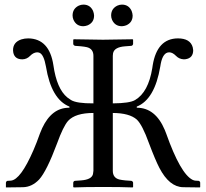

<svg xmlns="http://www.w3.org/2000/svg" viewBox="-20 -819 903 841"><path d="M297.9 -751Q297.9 -781.2 325.2 -794.4Q335 -798.8 345.2 -798.8Q375 -798.8 387.7 -771Q391.6 -760.7 392.1 -751Q392.1 -720.2 363.8 -708Q354.5 -704.6 345.2 -704.1Q314.5 -704.1 301.8 -732.4Q297.9 -741.7 297.9 -751ZM466.8 -751Q466.8 -781.2 494.1 -794.4Q503.9 -798.8 514.2 -798.8Q543.9 -798.8 556.6 -771Q560.5 -760.7 561 -751Q561 -720.2 532.7 -708Q523.4 -704.6 514.2 -704.1Q483.4 -704.1 470.7 -732.4Q466.8 -741.7 466.8 -751ZM5.9 0V-19Q7.8 -26.4 13.2 -26.9L27.8 -27.8Q70.3 -31.7 126.5 -161.1Q141.1 -194.8 154.8 -233.9Q192.4 -334.5 263.7 -345.7Q273.4 -347.2 284.2 -347.2V-352.1Q204.6 -383.8 181.2 -527.8Q171.9 -580.1 152.8 -587.9Q147.5 -589.8 142.1 -589.8Q126 -588.9 111.8 -574.2Q97.7 -559.6 78.1 -559.1Q43.9 -559.1 38.1 -589.4Q37.1 -594.7 37.1 -599.1Q37.1 -634.3 73.7 -646.5Q87.9 -650.9 104 -650.9Q196.3 -649.4 213.9 -533.2Q228.5 -430.2 274.9 -392.1Q283.2 -385.7 291 -380.9Q315.4 -365.7 389.2 -366.2V-574.2Q389.2 -605 360.8 -612.3Q350.1 -614.7 335 -616.2L309.1 -618.2Q302.2 -620.1 300.8 -626V-645L303.2 -647Q403.8 -645 431.2 -645Q464.8 -645 561 -647L563 -645V-626Q561 -619.1 555.2 -618.2L528.8 -616.2Q480 -612.8 475.1 -585Q474.1 -579.1 474.1 -574.2V-366.2Q548.3 -366.7 571.8 -380.9Q629.9 -415 647 -520.5Q647.9 -526.9 648.9 -533.2Q668 -649.9 758.8 -650.9Q813.5 -650.9 824.2 -611.8Q825.7 -605 826.2 -599.1Q826.2 -564.5 792.5 -559.6Q788.6 -559.1 785.2 -559.1Q764.6 -560.1 751 -574.2Q735.8 -589.8 721.2 -589.8Q693.8 -589.8 684.1 -539.6Q683.1 -534.7 682.1 -527.8Q657.7 -383.3 579.1 -352.1V-347.2Q660.6 -347.2 701.7 -250Q705.1 -241.7 708 -233.9Q770.5 -57.6 823.7 -31.2Q830.1 -28.3 835 -27.8L850.1 -26.9Q856.4 -24.9 856.9 -19V0L856 2L782.2 1Q721.7 0 678.2 -83.5Q660.2 -118.2 632.8 -190.9Q603.5 -272.5 579.1 -295.4Q546.9 -323.7 474.1 -324.2V-70.8Q474.1 -40 502.9 -32.7Q513.7 -30.3 528.8 -28.8L555.2 -26.9Q562 -24.9 563 -19V0L561 2Q511.7 0 432.1 0Q351.6 0 303.2 2L300.8 0V-19Q302.2 -25.9 308.1 -26.9L335 -28.8Q381.3 -32.2 387.2 -56.2Q388.7 -63 389.2 -70.8V-324.2Q310.1 -324.2 278.3 -289.6Q256.8 -265.1 230 -190.9Q184.6 -69.3 151.4 -32.7Q120.1 0 81.1 1L5.9 2Z"/></svg>

Font: Linux Libertine Display O
Style: Regular
Weight: 400
Designer: Philipp H. Poll
Foundry: Philipp H. Poll
Version: Version 5.0.9